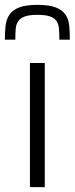

<svg xmlns="http://www.w3.org/2000/svg" viewBox="-31 -769 307 789"><path d="M0 0ZM92 0V-510H153V0ZM-11 -606ZM-11 -606Q-11 -637 -8 -663.5Q-5 -690 8 -709Q21 -728 48 -738.5Q75 -749 123 -749Q171 -749 198 -738.5Q225 -728 238 -709Q251 -690 253.5 -663.5Q256 -637 256 -606H213Q213 -631 211.5 -650Q210 -669 201.5 -682Q193 -695 174.5 -701.5Q156 -708 123 -708Q90 -708 71.5 -701.5Q53 -695 44 -682Q35 -669 33.5 -650Q32 -631 32 -606Z"/></svg>

Font: Azeri Sans Light
Style: Regular
Weight: 300
Designer: Hector Gatti & Omnibus-Type (original fonts) / Cristiano Sobral (main changes and remastering)
Version: Version 1.000; ttfautohint (v1.6)